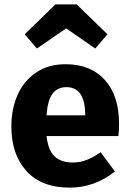

<svg xmlns="http://www.w3.org/2000/svg" viewBox="-20 -842 594 879"><path d="M522 -219H193Q201 -152 231 -125Q261 -98 314 -98Q346 -98 376 -109.5Q406 -121 441 -145L506 -57Q413 17 299 17Q170 17 101 -59Q32 -135 32 -263Q32 -344 61 -408.5Q90 -473 146 -510.5Q202 -548 280 -548Q395 -548 460 -476Q525 -404 525 -276Q525 -243 522 -219ZM370 -321Q368 -443 284 -443Q243 -443 220.5 -413Q198 -383 193 -314H370ZM93 -685 234 -822H331L472 -685L416 -620L283 -712L149 -620Z"/></svg>

Font: Fira Sans BGR
Style: Bold
Weight: 700
Designer: bBox Type GmbH & Carrois Corporate GbR & Edenspiekermann AG
Foundry: bBox Type GmbH & Carrois Corporate GbR & Edenspiekermann AG
Version: Version 4.301